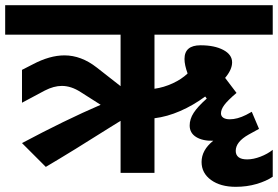

<svg xmlns="http://www.w3.org/2000/svg" viewBox="-30 -668 1074 742"><path d="M1024 -534H567V-325Q603 -330 637.5 -346Q672 -362 695 -384Q683 -417 683 -440Q683 -493 745 -493Q799 -493 833 -475Q867 -457 867 -427Q867 -399 840 -367L884 -309Q850 -280 837 -262.5Q824 -245 824 -230Q824 -219 833 -213Q842 -207 858 -207Q887 -207 921 -224L943 -236L971 -170L931 -148Q881 -120 881 -85Q881 -69 892 -60.5Q903 -52 925 -52Q949 -52 976.5 -62.5Q1004 -73 1024 -89V15Q999 32 961.5 43Q924 54 881 54Q822 54 785.5 27.5Q749 1 749 -42Q749 -88 794 -124Q753 -123 728 -138.5Q703 -154 703 -183Q703 -208 718.5 -232Q734 -256 769 -287L763 -295Q717 -261 666.5 -239Q616 -217 567 -211V0H436V-201L394 -175Q252 -85 147 -23L55 -115Q222 -204 359 -263L282 -312Q245 -336 209 -336Q178 -336 143 -318L55 -271V-398L96 -419Q162 -454 219 -454Q284 -454 344 -407L436 -335V-534H-10V-648H1024Z"/></svg>

Font: Madhuban SemiBold
Style: Regular
Weight: 600
Designer: jaikishan Patel
Foundry: MagicType
Version: Version 1.000